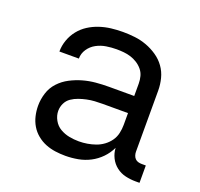

<svg xmlns="http://www.w3.org/2000/svg" viewBox="-101 -650 802 770"><g transform="rotate(20 300.0 -265.0)"><path d="M251 8Q229 8 207.5 5Q186 2 166 -6Q146 -14 129 -28Q112 -42 101 -60.5Q90 -79 85 -100.5Q80 -122 80 -144Q80 -171 88.5 -198Q97 -225 116 -245.5Q135 -266 160 -279Q185 -292 211.5 -299.5Q238 -307 265.5 -309.5Q293 -312 321 -312H429V-365Q429 -381 425 -396Q421 -411 411 -423Q401 -435 387.5 -443.5Q374 -452 359.5 -456.5Q345 -461 329.5 -462.5Q314 -464 299 -464Q277 -464 255 -460.5Q233 -457 213.5 -446.5Q194 -436 181.5 -417.5Q169 -399 169 -377Q169 -377 169 -377Q169 -377 169 -377H86Q86 -377 86 -377Q86 -377 86 -377Q86 -402 94.5 -426Q103 -450 118.5 -469.5Q134 -489 155 -502.5Q176 -516 200 -524Q224 -532 249 -535Q274 -538 299 -538Q325 -538 350.5 -535Q376 -532 400.5 -523Q425 -514 447 -499Q469 -484 484 -463Q499 -442 505.5 -416.5Q512 -391 512 -365V-104Q512 -97 514.5 -89Q517 -81 522.5 -75.5Q528 -70 535.5 -68Q543 -66 551 -66H568V8H551Q529 8 507.5 3Q486 -2 468.5 -15.5Q451 -29 441 -49Q431 -69 430 -91Q418 -66 399 -46.5Q380 -27 356 -14.5Q332 -2 305 3Q278 8 251 8ZM282 -65Q300 -65 318 -68Q336 -71 353 -77Q370 -83 385 -94Q400 -105 410.5 -120Q421 -135 425 -153Q429 -171 429 -189V-239H321Q304 -239 287.5 -238Q271 -237 254.5 -233.5Q238 -230 222 -224.5Q206 -219 192 -209.5Q178 -200 170.5 -184.5Q163 -169 163 -152Q163 -132 173.5 -113Q184 -94 202 -83.5Q220 -73 240.5 -69Q261 -65 282 -65Z"/></g></svg>

Font: Iosevka Mono
Style: Regular
Weight: 400
Designer: Belleve Invis
Foundry: Belleve Invis
Version: Version 11.1.1